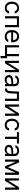

<svg xmlns="http://www.w3.org/2000/svg" viewBox="3263 -3840 748 7314"><g transform="rotate(90 3637.0 -183.0)"><path d="M42 -262.7Q42 -342.8 72 -405Q102.1 -467.3 156.5 -502.2Q210.9 -537.1 282.2 -537.1Q338.4 -537.1 383.8 -516.4Q429.2 -495.6 457.8 -457.8Q486.3 -419.9 493.2 -370.1H409.2Q403.3 -395.5 386.7 -416.5Q370.1 -437.5 344 -450.2Q317.9 -462.9 284.2 -462.9Q237.3 -462.9 201.4 -438.5Q165.5 -414.1 145.8 -369.4Q126 -324.7 126 -265.6Q126 -204.6 145.3 -159.2Q164.6 -113.8 200.4 -89.1Q236.3 -64.5 284.2 -64.5Q331.5 -64.5 365 -88.6Q398.4 -112.8 409.2 -156.2H493.2Q486.3 -108.4 459 -70.6Q431.6 -32.7 386.7 -11Q341.8 10.7 284.2 10.7Q210.4 10.7 155.5 -24.2Q100.6 -59.1 71.3 -121.1Q42 -183.1 42 -262.7Z M596.7 -530.3H1015.6V0H931.6V-453.1H680.7V0H596.7Z M1124 -260.7Q1124 -341.8 1154.1 -404.5Q1184.1 -467.3 1238.5 -502.2Q1293 -537.1 1364.3 -537.1Q1424.3 -537.1 1476.1 -510.5Q1527.8 -483.9 1560.3 -424.6Q1592.8 -365.2 1592.8 -272.5V-237.3H1208Q1210 -182.1 1231 -143.1Q1252 -104 1288.3 -83.7Q1324.7 -63.5 1372.1 -63.5Q1417 -63.5 1448 -80.3Q1479 -97.2 1495.1 -124H1585Q1572.3 -84 1542.7 -53.5Q1513.2 -22.9 1469.5 -6.1Q1425.8 10.7 1372.1 10.7Q1296.4 10.7 1240.2 -22.9Q1184.1 -56.6 1154.1 -118.2Q1124 -179.7 1124 -260.7ZM1507.8 -308.6Q1507.8 -353 1490 -387.9Q1472.2 -422.9 1439.5 -442.9Q1406.7 -462.9 1364.3 -462.9Q1319.8 -462.9 1285.4 -441.9Q1251 -420.9 1231.2 -385.5Q1211.4 -350.1 1208.5 -308.6Z M2120.1 -77.1H2196.3V170.9H2112.3V0H1701.2V-530.3H1785.2V-77.1H2036.1V-530.3H2120.1Z M2633.8 -530.3H2729.5V0H2645.5V-407.2L2393.6 0H2296.9V-530.3H2380.9V-123Z M3038.1 -306.6Q3071.3 -309.1 3112.5 -311.3Q3153.8 -313.5 3181.6 -314.5V-357.4Q3181.6 -408.7 3151.1 -436.3Q3120.6 -463.9 3061.5 -463.9Q3013.2 -463.9 2982.4 -444.1Q2951.7 -424.3 2942.4 -392.6H2854.5Q2859.9 -435.1 2887.7 -467.8Q2915.5 -500.5 2961.7 -518.8Q3007.8 -537.1 3065.4 -537.1Q3141.6 -537.1 3203.1 -498.3Q3264.6 -459.5 3264.6 -349.6V0H3181.6V-72.3H3177.7Q3168 -51.8 3147.7 -32.5Q3127.4 -13.2 3095 -0.2Q3062.5 12.7 3019.5 12.7Q2968.8 12.7 2927.7 -6.8Q2886.7 -26.4 2862.8 -63.2Q2838.9 -100.1 2838.9 -150.4Q2838.9 -232.9 2895.3 -266.6Q2951.7 -300.3 3038.1 -306.6ZM3034.2 -62.5Q3079.6 -62.5 3113 -80.6Q3146.5 -98.6 3164.1 -128.4Q3181.6 -158.2 3181.6 -192.4V-245.6L3047.9 -236.3Q2988.3 -232.4 2955.6 -210.4Q2922.9 -188.5 2922.9 -146.5Q2922.9 -106 2953.4 -84.2Q2983.9 -62.5 3034.2 -62.5Z M3352.5 -77.1H3371.1Q3403.8 -77.1 3421.1 -95.2Q3438.5 -113.3 3447 -159.2Q3455.6 -205.1 3459 -295.9L3468.8 -530.3H3824.2V0H3741.2V-453.1H3547.9L3540 -264.6Q3536.1 -172.9 3520.5 -115.7Q3504.9 -58.6 3471.7 -29.3Q3438.5 0 3380.9 0H3352.5Z M4295.9 -530.3H4391.6V0H4307.6V-407.2L4055.7 0H3959V-530.3H4043V-123Z M4501 -262.7Q4501 -342.8 4531 -405Q4561 -467.3 4615.5 -502.2Q4669.9 -537.1 4741.2 -537.1Q4797.4 -537.1 4842.8 -516.4Q4888.2 -495.6 4916.7 -457.8Q4945.3 -419.9 4952.1 -370.1H4868.2Q4862.3 -395.5 4845.7 -416.5Q4829.1 -437.5 4803 -450.2Q4776.9 -462.9 4743.2 -462.9Q4696.3 -462.9 4660.4 -438.5Q4624.5 -414.1 4604.7 -369.4Q4585 -324.7 4585 -265.6Q4585 -204.6 4604.2 -159.2Q4623.5 -113.8 4659.4 -89.1Q4695.3 -64.5 4743.2 -64.5Q4790.5 -64.5 4824 -88.6Q4857.4 -112.8 4868.2 -156.2H4952.1Q4945.3 -108.4 4918 -70.6Q4890.6 -32.7 4845.7 -11Q4800.8 10.7 4743.2 10.7Q4669.4 10.7 4614.5 -24.2Q4559.6 -59.1 4530.3 -121.1Q4501 -183.1 4501 -262.7Z M5013.2 -530.3H5446.8V-453.1H5272.9V0H5189V-453.1H5013.2Z M5696.8 -306.6Q5730 -309.1 5771.2 -311.3Q5812.5 -313.5 5840.3 -314.5V-357.4Q5840.3 -408.7 5809.8 -436.3Q5779.3 -463.9 5720.2 -463.9Q5671.9 -463.9 5641.1 -444.1Q5610.4 -424.3 5601.1 -392.6H5513.2Q5518.6 -435.1 5546.4 -467.8Q5574.2 -500.5 5620.4 -518.8Q5666.5 -537.1 5724.1 -537.1Q5800.3 -537.1 5861.8 -498.3Q5923.3 -459.5 5923.3 -349.6V0H5840.3V-72.3H5836.4Q5826.7 -51.8 5806.4 -32.5Q5786.1 -13.2 5753.7 -0.2Q5721.2 12.7 5678.2 12.7Q5627.4 12.7 5586.4 -6.8Q5545.4 -26.4 5521.5 -63.2Q5497.6 -100.1 5497.6 -150.4Q5497.6 -232.9 5554 -266.6Q5610.4 -300.3 5696.8 -306.6ZM5692.9 -62.5Q5738.3 -62.5 5771.7 -80.6Q5805.2 -98.6 5822.8 -128.4Q5840.3 -158.2 5840.3 -192.4V-245.6L5706.5 -236.3Q5647 -232.4 5614.3 -210.4Q5581.5 -188.5 5581.5 -146.5Q5581.5 -106 5612.1 -84.2Q5642.6 -62.5 5692.9 -62.5Z M6531.7 -530.3H6640.1V0H6556.2V-403.3L6382.3 0H6314.9L6142.1 -409.7V0H6058.1V-530.3H6168.5L6349.1 -112.3Z M7110.8 -530.3H7206.5V0H7122.6V-407.2L6870.6 0H6773.9V-530.3H6857.9V-123Z"/></g></svg>

Font: Pretendard JP
Style: Regular
Weight: 400
Designer: Base glyphs from Inter by Rasmus Andersson; Hangeul glyphs from Noto Sans CJK(Source Han Sans) by Jang Soo-young and Kan
Foundry: Kil Hyung-jin
Version: Version 1.309